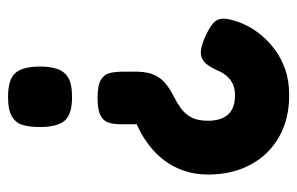

<svg xmlns="http://www.w3.org/2000/svg" viewBox="-154 -378 756 489"><g transform="rotate(-90 224.5 -133.0)"><path d="M221 -263Q253 -263 267 -254Q281 -245 284 -230Q287 -215 287 -197V-161Q286 -132 277 -115Q268 -98 254 -87.5Q240 -77 224 -69Q208 -61 194 -51Q180 -41 171 -25Q162 -9 162 18Q162 52 178 69.5Q194 87 226 87Q244 87 255.5 81.5Q267 76 275 67Q283 58 288 47Q298 24 308 12.5Q318 1 332.5 0Q347 -1 371 9Q399 21 410.5 31.5Q422 42 422 57Q422 72 413 97Q410 106 402 121.5Q394 137 379 155Q364 173 342.5 189Q321 205 292.5 215Q264 225 227 225Q165 225 119.5 198.5Q74 172 49.5 125.5Q25 79 25 19Q25 -16 35 -44Q45 -72 61 -93Q77 -114 96 -129Q115 -144 133 -153.5Q151 -163 164 -168L153 -155V-202Q153 -221 157 -234.5Q161 -248 175.5 -255.5Q190 -263 221 -263ZM223 -491Q267 -491 283.5 -472.5Q300 -454 300 -409Q300 -386 294.5 -367.5Q289 -349 273 -338.5Q257 -328 222 -328Q178 -328 162 -347Q146 -366 146 -410Q146 -435 151 -453Q156 -471 172.5 -481Q189 -491 223 -491Z"/></g></svg>

Font: Fredoka SemiCondensed SemiBold
Style: Regular
Weight: 600
Width: 4
Designer: Ben Nathan
Foundry: Milena B. Brandão, Ben Nathan
Version: Version 2.001